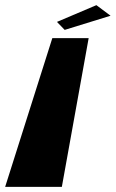

<svg xmlns="http://www.w3.org/2000/svg" viewBox="-34 -725 449 745"><path d="M187 -640 217 -609 395 -664 340 -705ZM310 -577H169L-14 0H206Z"/></svg>

Font: Hussar Milosc
Style: Bold
Weight: 700
Foundry: Cannot Into Space Fonts
Version: Version 1.02